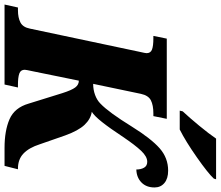

<svg xmlns="http://www.w3.org/2000/svg" viewBox="-106 -888 971 845"><g transform="rotate(90 379.5 -465.5)"><path d="M-10 -59H2Q35 -59 56 -70Q77 -81 83 -112L185 -594Q191 -620 191 -625Q191 -643 175 -649Q159 -655 126 -655H115L127 -714H480L468 -655H456Q420 -655 398.5 -644Q377 -633 370 -600L326 -390Q352 -390 375 -398.5Q398 -407 413 -422Q451 -458 514 -560Q567 -645 609.5 -682.5Q652 -720 708 -720Q743 -720 762.5 -703.5Q782 -687 782 -660Q782 -624 760 -602.5Q738 -581 703 -580Q703 -600 695 -614Q687 -628 669 -628Q646 -628 620.5 -601Q595 -574 560 -522Q521 -463 494 -429Q467 -395 449 -384Q481 -379 506.5 -352Q532 -325 553 -267L592 -155Q607 -108 632.5 -83.5Q658 -59 699 -59H702L687 0H608Q532 0 481.5 -22Q431 -44 413 -106L367 -254Q354 -295 342 -311Q330 -327 312 -327L271 -126Q264 -94 264 -89Q264 -71 280.5 -65Q297 -59 330 -59H342L329 0H-23ZM447 -784Q475 -814 510.5 -857Q546 -900 567 -931H746L743 -921Q720 -896 649.5 -846.5Q579 -797 527 -771H444Z"/></g></svg>

Font: Noto Serif NarrowBlack
Style: Italic
Weight: 900
Width: 4
Italic angle: -12°
Designer: Monotype Design Team
Foundry: Monotype Imaging Inc.
Version: Version 1.001